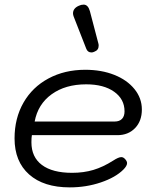

<svg xmlns="http://www.w3.org/2000/svg" viewBox="-20 -802 668 831"><path d="M43 -203Q43 -290 81.5 -357.5Q120 -425 190 -462.5Q260 -500 349 -500Q419 -500 474.5 -478Q530 -456 562 -416.5Q594 -377 594 -328Q594 -278 564.5 -247.5Q535 -217 488 -217H118Q116 -206 116 -186Q116 -122 161.5 -88Q207 -54 292 -54Q342 -54 384 -66.5Q426 -79 470 -107Q493 -122 505 -122Q513 -122 520 -115Q530 -105 530 -96Q530 -84 514 -68Q480 -34 416.5 -12.5Q353 9 282 9Q169 9 106 -47Q43 -103 43 -203ZM476 -276Q497 -276 508 -287.5Q519 -299 519 -320Q519 -373 474 -405Q429 -437 353 -437Q263 -437 203.5 -394Q144 -351 130 -276ZM376 -575Q359 -575 353 -592L299 -730Q296 -738 296 -744Q296 -766 321 -777Q331 -782 342 -782Q361 -782 369 -754L406 -613Q407 -610 407 -604Q407 -585 388 -578Q382 -575 376 -575Z"/></svg>

Font: Kodchasan
Style: Italic
Weight: 400
Italic angle: -10°
Version: Version 1.000; ttfautohint (v1.6)